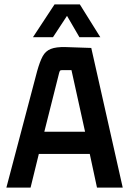

<svg xmlns="http://www.w3.org/2000/svg" viewBox="-20 -853 586 873"><path d="M538 0H421L386 -163L398 -153H147L159 -163L119 0H9L149 -530Q161 -573 174 -597Q187 -621 211 -630.5Q235 -640 277 -639L395 -635ZM249 -522 179 -244 171 -254H377L369 -244L305 -534H261Q255 -534 253 -531.5Q251 -529 249 -522ZM343 -833 436 -684H341L280 -789H290L221 -684H130L228 -833Z"/></svg>

Font: Gemunu Libre ExtraLight
Style: Bold
Weight: 700
Version: Version 1.100